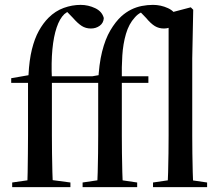

<svg xmlns="http://www.w3.org/2000/svg" viewBox="-20 -768 896 788"><path d="M30 0V-19L121 -32H171L269 -19V0ZM91 0Q93 -24 93.5 -61.5Q94 -99 94.5 -138.5Q95 -178 95 -211V-428H26V-447L118 -463L96 -432L97 -461Q100 -521 111 -565.5Q122 -610 139.5 -641.5Q157 -673 179 -695Q207 -723 241.5 -735.5Q276 -748 311 -748Q342 -748 370.5 -734.5Q399 -721 406 -694Q405 -674 389.5 -662.5Q374 -651 353 -651Q332 -651 315.5 -661.5Q299 -672 279 -695L247 -728V-733H286V-728Q278 -728 265.5 -723Q253 -718 244 -710Q225 -692 212.5 -655Q200 -618 195 -565Q190 -512 193 -444V-211Q193 -178 193.5 -138.5Q194 -99 195 -61.5Q196 -24 198 0ZM144 -428V-455H428V-428ZM319 0V-19L407 -32H455L543 -19V0ZM378 0Q380 -24 381 -61.5Q382 -99 382.5 -138.5Q383 -178 383 -211V-428H313V-447L405 -463L383 -432Q386 -504 399 -556Q412 -608 433 -643.5Q454 -679 478 -701Q497 -718 518 -728.5Q539 -739 562 -743.5Q585 -748 608 -748Q640 -748 669.5 -734.5Q699 -721 706 -694Q705 -674 689.5 -662.5Q674 -651 653 -651Q632 -651 615.5 -661Q599 -671 579 -695L551 -724V-733H593V-725Q571 -723 557.5 -716Q544 -709 533 -696Q509 -670 497 -629Q485 -588 482 -540Q479 -492 480 -444V-211Q480 -178 480.5 -138.5Q481 -99 482 -61.5Q483 -24 485 0ZM432 -428V-455H589V-428ZM608 0V-19L697 -32H741L830 -19V0ZM667 0Q669 -24 670 -61.5Q671 -99 671.5 -138.5Q672 -178 672 -211V-714L763 -738L773 -728L769 -528V-211Q769 -178 769.5 -138.5Q770 -99 771 -61.5Q772 -24 774 0Z"/></svg>

Font: Source Serif 4 60pt SemiBold
Style: Regular
Weight: 600
Version: Version 4.004;hotconv 1.0.116;makeotfexe 2.5.65601